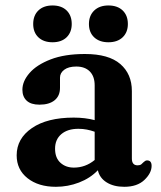

<svg xmlns="http://www.w3.org/2000/svg" viewBox="-20 -688 604 720"><path d="M42.5 -105.5Q42.5 -168.5 99.8 -207.8Q157 -247 256.5 -247Q299.5 -247 335 -237.5V-368Q335 -401.5 316.8 -420Q298.5 -438.5 266 -438.5Q237 -438.5 221 -426.5Q205 -414.5 205 -397V-358.5Q205 -328.5 184.8 -312Q164.5 -295.5 128 -295.5Q96 -295.5 80 -310.5Q64 -325.5 64 -351.5Q64 -383.5 90.8 -414.2Q117.5 -445 169.8 -465.2Q222 -485.5 298.5 -485.5Q387.5 -485.5 431 -448Q474.5 -410.5 474.5 -346.5V-93.5Q474.5 -68 496 -68Q505 -68 509.8 -71.8Q514.5 -75.5 518 -79.5Q521 -82 524 -84.2Q527 -86.5 531.5 -86.5Q548.5 -86.5 548.5 -66Q548.5 -39 521.5 -13.2Q494.5 12.5 446 12.5Q406.5 12.5 380 -4Q353.5 -20.5 347 -49.5Q318 -19.5 276.2 -3.5Q234.5 12.5 189.5 12.5Q124 12.5 83.2 -19.8Q42.5 -52 42.5 -105.5ZM186.5 -130.5Q186.5 -96 206.5 -77.8Q226.5 -59.5 257 -59.5Q300.5 -59.5 335 -88V-194Q321 -199 306 -202Q291 -205 274 -205Q233.5 -205 210 -185Q186.5 -165 186.5 -130.5ZM177 -529.5Q143.5 -529.5 124 -548Q104.5 -566.5 104.5 -598Q104.5 -630 124 -648.8Q143.5 -667.5 177 -667.5Q210.5 -667.5 229.8 -648.8Q249 -630 249 -598Q249 -567 229.8 -548.2Q210.5 -529.5 177 -529.5ZM386.5 -529.5Q353 -529.5 333.2 -548Q313.5 -566.5 313.5 -598Q313.5 -629.5 333.2 -648.5Q353 -667.5 386.5 -667.5Q420.5 -667.5 440 -648.8Q459.5 -630 459.5 -598Q459.5 -567 440 -548.2Q420.5 -529.5 386.5 -529.5Z"/></svg>

Font: Fraunces 9pt S050 SemiBold
Style: Regular
Weight: 600
Version: Version 1.000; ttfautohint (v1.8.3)